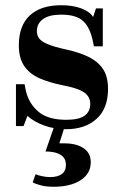

<svg xmlns="http://www.w3.org/2000/svg" viewBox="-20 -482 472 734"><path d="M232 12Q189 12 149.5 -2Q110 -16 85 -39L70 0H41V-160H74L79 -134Q91 -85 127.5 -54.5Q164 -24 233 -24Q281 -24 303 -39.5Q325 -55 325 -85Q325 -112 302 -128.5Q279 -145 215 -157Q167 -167 130.5 -183Q94 -199 73 -229Q52 -259 52 -309Q52 -384 94 -423Q136 -462 214 -462Q258 -462 290.5 -450Q323 -438 336 -417L347 -450H373V-305H339L336 -320Q325 -376 298.5 -401Q272 -426 214 -426Q168 -426 144.5 -409Q121 -392 121 -363Q121 -348 129 -336Q137 -324 161.5 -313.5Q186 -303 232 -293Q279 -283 315.5 -266Q352 -249 372.5 -220Q393 -191 393 -142Q393 -67 349 -27.5Q305 12 232 12ZM185 232Q155 232 134 226Q113 220 105 215L116 184Q124 188 140.5 191.5Q157 195 172 195Q200 195 216 183.5Q232 172 232 148Q232 98 154 97L191 -10H231L207 66H226Q272 66 299.5 84.5Q327 103 327 138Q327 182 288 207Q249 232 185 232Z"/></svg>

Font: Libre Bodoni SemiBold
Style: Regular
Weight: 600
Designer: Pablo Impallari, Rodrigo Fuenzalida
Foundry: Impallari Type
Version: Version 2.005;gftools[0.9.23]